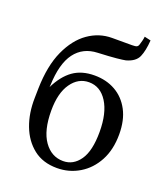

<svg xmlns="http://www.w3.org/2000/svg" viewBox="-145 -884 864 997"><g transform="rotate(20 287.5 -385.5)"><path d="M286 13Q208 13 156 -28Q104 -69 78 -137.5Q52 -206 54 -290L55 -343Q58 -469 96 -552.5Q134 -636 194 -678Q254 -720 325 -720H435Q454 -720 461 -723.5Q468 -727 471 -737Q474 -746 477.5 -759.5Q481 -773 482 -784L517 -776Q513 -718 498 -683.5Q483 -649 432 -635Q418 -632 383 -628.5Q348 -625 281 -622Q201 -619 156.5 -559.5Q112 -500 108 -379L107 -369Q141 -438 188.5 -472Q236 -506 307 -506Q372 -506 422.5 -477.5Q473 -449 502 -394.5Q531 -340 531 -262Q531 -177 498 -115.5Q465 -54 409 -20.5Q353 13 286 13ZM304 -32Q360 -32 395.5 -83Q431 -134 431 -239Q431 -343 393 -403Q355 -463 292 -463Q233 -463 195 -409Q157 -355 157 -258Q157 -148 198 -90Q239 -32 304 -32Z"/></g></svg>

Font: Literata 36pt
Style: Regular
Weight: 400
Designer: Latin by Veronika Burian and Jose Scaglione. Greek by Irene Vlachou. Cyrillic by Vera Evstafieva.
Foundry: TypeTogether
Version: Version 3.002